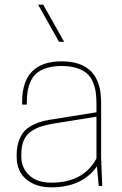

<svg xmlns="http://www.w3.org/2000/svg" viewBox="-20 -800 525 826"><path d="M51.8 -125V-134.8Q51.8 -169.4 61.8 -195.8Q71.8 -222.2 86.4 -237.5Q101.1 -252.9 124.5 -263.9Q147.9 -274.9 167.7 -279.5Q187.5 -284.2 214.8 -288.1L395 -316.9V-350.1Q395 -379.9 392.1 -402.1Q389.2 -424.3 379.6 -447Q370.1 -469.7 354 -483.9Q337.9 -498 310.3 -507.1Q282.7 -516.1 245.1 -516.1Q207.5 -516.1 179.9 -507.1Q152.3 -498 136.2 -483.9Q120.1 -469.7 110.6 -447Q101.1 -424.3 98.1 -402.1Q95.2 -379.9 95.2 -350.1H75.2V-360.8Q75.2 -536.1 245.1 -536.1Q415 -536.1 415 -360.8V-120.1L419.9 0H404.8L397 -84Q333.5 5.9 200.2 5.9Q134.3 5.9 93 -28.6Q51.8 -63 51.8 -125ZM201.2 -14.2Q338.9 -14.2 395 -118.2V-297.9L208 -268.1Q175.8 -262.2 154.5 -255.1Q133.3 -248 112.8 -233.9Q92.3 -219.7 82 -195.6Q71.8 -171.4 71.8 -136.2V-125Q71.8 -78.1 105.5 -46.1Q139.2 -14.2 201.2 -14.2ZM144 -779.8H166L255.9 -620.1H233.9Z"/></svg>

Font: Cooper Hewitt
Style: Thin
Weight: 701
Designer: Village Type and Design LLC
Foundry: Cooper Hewitt Smithsonian Design Museum
Version: 1.000